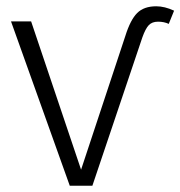

<svg xmlns="http://www.w3.org/2000/svg" viewBox="-20 -591 574 611"><path d="M274 0H202L15 -523H79L238 -51L379 -477Q395 -528 416.5 -549.5Q438 -571 477 -571Q504 -571 534 -557L517 -515Q502 -522 483 -522Q464 -522 453.5 -511Q443 -500 433 -472Z"/></svg>

Font: Fira Sans Light
Style: Regular
Weight: 300
Designer: bBox Type GmbH & Carrois Corporate GbR & Edenspiekermann AG
Foundry: bBox Type GmbH & Carrois Corporate GbR & Edenspiekermann AG
Version: Version 4.301